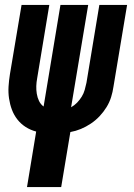

<svg xmlns="http://www.w3.org/2000/svg" viewBox="-20 -540 540 775"><path d="M89 215 126 -9Q103 -15 83.5 -27.5Q64 -40 50 -58Q36 -76 28 -97.5Q20 -119 16.5 -142.5Q13 -166 14.5 -190.5Q16 -215 20 -240L67 -520H179L130 -224Q127 -208 126.5 -192.5Q126 -177 128.5 -161.5Q131 -146 137.5 -132.5Q144 -119 156 -110L224 -520H336L267 -107Q281 -115 291.5 -126Q302 -137 310 -150Q318 -163 322 -177.5Q326 -192 329 -206L381 -520H493L438 -190Q435 -169 428.5 -148Q422 -127 410 -107.5Q398 -88 382 -71Q366 -54 346.5 -41Q327 -28 306.5 -19.5Q286 -11 264 -7L227 215Z"/></svg>

Font: Iosevka Term Curly Hv Obl
Style: Regular
Weight: 900
Italic angle: -9°
Designer: Belleve Invis
Foundry: Belleve Invis
Version: Version 32.3.0